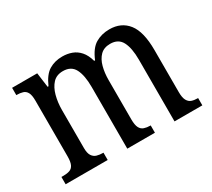

<svg xmlns="http://www.w3.org/2000/svg" viewBox="-109 -740 1031 933"><g transform="rotate(-30 406.0 -273.0)"><path d="M22 0V-41H35Q54 -41 68.5 -46Q83 -51 90.5 -66.5Q98 -82 98 -113V-426Q98 -456 90 -471Q82 -486 67 -490.5Q52 -495 34 -495H31V-536H172L183 -454H188Q211 -507 243 -526.5Q275 -546 318 -546Q346 -546 370.5 -537Q395 -528 413.5 -507Q432 -486 442 -450H447Q470 -506 504 -526Q538 -546 582 -546Q648 -546 685 -499Q722 -452 722 -349V-113Q722 -82 730.5 -66.5Q739 -51 753 -46Q767 -41 786 -41H789V0H633V-346Q633 -411 614.5 -447Q596 -483 550 -483Q515 -483 494.5 -462.5Q474 -442 465 -408Q456 -374 456 -334V-114Q456 -82 464 -66.5Q472 -51 487 -46Q502 -41 520 -41H523V0H368V-346Q368 -411 349.5 -447Q331 -483 285 -483Q249 -483 228 -460.5Q207 -438 197 -401Q187 -364 187 -321V-108Q187 -79 196.5 -64.5Q206 -50 221.5 -45.5Q237 -41 255 -41H258V0Z"/></g></svg>

Font: Noto Serif Condensed
Style: Regular
Weight: 400
Width: 3
Designer: Monotype Design Team
Foundry: Monotype Imaging Inc.
Version: Version 2.015